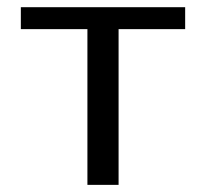

<svg xmlns="http://www.w3.org/2000/svg" viewBox="-20 -519 578 539"><path d="M225.4 0V-489.5L319.2 -437.2H38.5V-498.8H499.8V-437.2H219.1L312.9 -489.5V0Z"/></svg>

Font: Russolo 10pt ExtraLight
Style: Regular
Weight: 200
Designer: Micah Stupak-Hahn
Version: Version 1.000